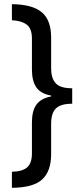

<svg xmlns="http://www.w3.org/2000/svg" viewBox="-20 -738 403 920"><path d="M37 85Q88 84 110.5 63.5Q133 43 133 -3V-152Q133 -206 154 -236Q175 -266 225 -276V-280Q175 -289 154 -319.5Q133 -350 133 -405V-553Q133 -602 107.5 -620.5Q82 -639 37 -641V-718Q135 -717 180 -679.5Q225 -642 225 -558V-410Q225 -364 246.5 -339.5Q268 -315 326 -315V-241Q271 -241 248 -218.5Q225 -196 225 -145V1Q225 82 182.5 121.5Q140 161 37 162Z"/></svg>

Font: Noto Sans Thai ExtCond Med
Style: Regular
Weight: 500
Width: 2
Designer: Monotype Design Team
Foundry: Monotype Imaging Inc.
Version: Version 2.002; ttfautohint (v1.8.4.7-5d5b)